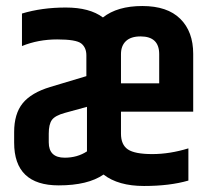

<svg xmlns="http://www.w3.org/2000/svg" viewBox="-20 -612 693 638"><path d="M509 -432Q509 -491 447 -491Q415 -491 398.5 -475.5Q382 -460 382 -432V-335H509ZM142 -168V-139Q142 -88 195 -88Q237 -88 269 -109V-257L196 -237Q163 -228 152.5 -213.5Q142 -199 142 -168ZM322 -554Q370 -592 453 -592Q536 -592 579 -549.5Q622 -507 622 -433V-241H382V-168Q382 -131 405 -115.5Q428 -100 486 -100Q544 -100 606 -119V-12Q544 6 458.5 6Q373 6 324 -32Q272 4 175 4Q27 4 27 -138V-173Q27 -234 55.5 -269Q84 -304 147 -323L267 -359V-428Q267 -454 250 -467.5Q233 -481 170 -481Q107 -481 53 -459V-567Q119 -587 198.5 -587Q278 -587 322 -554Z"/></svg>

Font: Khand SemiBold
Style: Regular
Weight: 600
Designer: Devanagari: Sanchit Sawaria, Jyotish Sonowal; Latin: Satya Rajpurohit
Foundry: Indian Type Foundry
Version: Version 1.101;PS 1.0;hotconv 1.0.78;makeotf.lib2.5.61930; tt